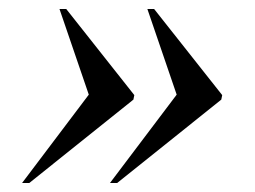

<svg xmlns="http://www.w3.org/2000/svg" viewBox="-20 -483 565 426"><path d="M224 -77 372 -273 307 -463H322L473 -272L471 -262L240 -77ZM29 -77 177 -273 112 -463H127L278 -272L276 -262L45 -77Z"/></svg>

Font: Noto Serif Display Medium
Style: Italic
Weight: 500
Italic angle: -12°
Designer: Monotype Design Team
Foundry: Monotype Imaging Inc.
Version: Version 2.009